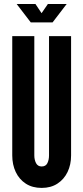

<svg xmlns="http://www.w3.org/2000/svg" viewBox="-20 -912 408 940"><path d="M184 8Q138.5 8 106.2 -13Q74 -34 57 -70Q40 -106 40 -151V-735H148V-151Q148 -129.5 156.5 -113.2Q165 -97 184 -97Q204 -97 212 -113.2Q220 -129.5 220 -151V-735H328V-151Q328 -106 310.8 -70Q293.5 -34 261.2 -13Q229 8 184 8ZM130.5 -802.5 61.5 -892.5H153.5L183.5 -847.5L214.5 -892.5H306.5L237.5 -802.5Z"/></svg>

Font: League Gothic
Style: Regular
Weight: 400
Designer: The League of Moveable Type
Version: Version 2.001